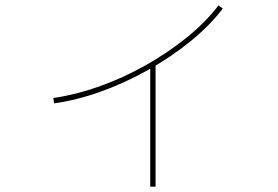

<svg xmlns="http://www.w3.org/2000/svg" viewBox="-20 -641 1040 717"><path d="M179 -275Q263 -287 351.5 -318.5Q440 -350 523.5 -397Q607 -444 677.5 -501Q748 -558 796 -621L812 -609Q763 -545 691 -486.5Q619 -428 533.5 -380Q448 -332 358 -299.5Q268 -267 182 -255ZM541 56V-401H561V56Z"/></svg>

Font: M PLUS 2 Thin
Style: Regular
Weight: 100
Designer: Coji Morishita
Foundry: UNDERFOREST DESIGN
Version: Version 1.001